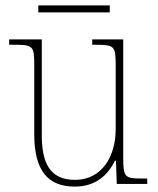

<svg xmlns="http://www.w3.org/2000/svg" viewBox="-20 -682 586 712"><path d="M122 -636H387V-662H122ZM257 10C336 10 381 -34 406 -86H410L413 0H526V-20H505C443 -20 437 -25 437 -97V-536H322V-516H334C406 -516 409 -511 409 -436V-202C409 -104 359 -15 258 -15C163 -15 135 -80 135 -182V-536H14V-516H32C102 -516 107 -512 107 -442V-184C107 -49 158 10 257 10Z"/></svg>

Font: Noto Serif Myanmar SemiCondensed Thin
Style: Regular
Weight: 100
Width: 4
Designer: Ben Mitchell and the Monotype Design Team
Foundry: Monotype Imaging Inc.
Version: Version 2.106